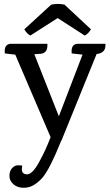

<svg xmlns="http://www.w3.org/2000/svg" viewBox="-20 -712 547 956"><path d="M369 -494H505V-486Q505 -448 461 -443L286 -12H285Q229 128 192 172Q176 191 152 207Q128 223 97.5 223Q67 223 47 205.5Q27 188 27 164Q27 140 40 125.5Q53 111 69.5 111Q86 111 91 113Q81 156 115 156Q141 156 174 96.5Q207 37 232 -29L56 -440H55L4 -446Q-1 -494 36 -494H216V-486Q216 -447 181 -444L151 -442L273 -133L391 -440L337 -446Q332 -494 369 -494ZM267 -622 131 -535Q113 -545 101 -566L235 -689Q269 -696 301 -689L433 -566Q419 -543 402 -535Z"/></svg>

Font: Karma Medium
Style: Regular
Weight: 500
Designer: Joana Correia
Foundry: Indian Type Foundry
Version: Version 1.202;PS 1.0;hotconv 1.0.78;makeotf.lib2.5.61930; tt